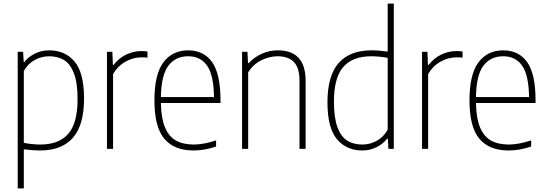

<svg xmlns="http://www.w3.org/2000/svg" viewBox="-20 -828 3040 1068"><path d="M78.5 -540H108.5L112 -483H115.5Q138 -512 174.2 -530Q210.5 -548 254 -548Q341.5 -548 394.5 -485.8Q447.5 -423.5 447.5 -280Q447.5 -132 385.5 -61.5Q323.5 9 202.5 9Q162.5 9 112.5 2.5V220H78.5ZM411.5 -276Q411.5 -367.5 391.2 -420.2Q371 -473 336.2 -494Q301.5 -515 253 -515Q211 -515 173 -494.2Q135 -473.5 112.5 -433V-33.5Q130.5 -29.5 156 -26.8Q181.5 -24 204 -24Q308 -24 359.8 -83.8Q411.5 -143.5 411.5 -276Z M575 -540H605L608 -467H612Q640 -504 681 -524Q722 -544 766 -544Q784.5 -544 800.5 -541.5V-507.5Q788.5 -509 765.5 -509Q721 -509 677.8 -484.8Q634.5 -460.5 609 -416V0H575Z M1206.5 -255H875Q876.5 -170.5 897.8 -119.5Q919 -68.5 959 -46.2Q999 -24 1059 -24Q1111 -24 1182 -47V-13Q1119 9 1057 9Q948.5 9 893.8 -56.5Q839 -122 839 -270Q839 -414.5 889 -481.2Q939 -548 1026.5 -548Q1113.5 -548 1160 -482.2Q1206.5 -416.5 1206.5 -270ZM875 -288H1170.5Q1168.5 -411 1131.8 -463Q1095 -515 1026.5 -515Q956.5 -515 916.8 -462.8Q877 -410.5 875 -288Z M1326.5 -540H1356.5L1359.5 -477H1363.5Q1395.5 -511 1437 -529.5Q1478.5 -548 1525.5 -548Q1680 -548 1680 -378.5V0H1646V-378Q1646 -451.5 1614.5 -483.2Q1583 -515 1524 -515Q1480 -515 1435 -493.5Q1390 -472 1360.5 -426V0H1326.5Z M1801.5 -259Q1801.5 -407 1863.8 -477.5Q1926 -548 2046.5 -548Q2089.5 -548 2136.5 -541V-808H2170.5V0H2140.5L2137.5 -56.5H2133.5Q2110.5 -27.5 2074.5 -9.2Q2038.5 9 1995 9Q1907 9 1854.2 -53.8Q1801.5 -116.5 1801.5 -259ZM2136.5 -106.5V-506Q2118.5 -510 2093.2 -512.5Q2068 -515 2045 -515Q1941 -515 1889.2 -455.2Q1837.5 -395.5 1837.5 -263Q1837.5 -172 1857.5 -119.2Q1877.5 -66.5 1912.2 -45.2Q1947 -24 1996 -24Q2038 -24 2076 -45Q2114 -66 2136.5 -106.5Z M2327.5 -540H2357.5L2360.5 -467H2364.5Q2392.5 -504 2433.5 -524Q2474.5 -544 2518.5 -544Q2537 -544 2553 -541.5V-507.5Q2541 -509 2518 -509Q2473.5 -509 2430.2 -484.8Q2387 -460.5 2361.5 -416V0H2327.5Z M2959 -255H2627.5Q2629 -170.5 2650.2 -119.5Q2671.5 -68.5 2711.5 -46.2Q2751.5 -24 2811.5 -24Q2863.5 -24 2934.5 -47V-13Q2871.5 9 2809.5 9Q2701 9 2646.2 -56.5Q2591.5 -122 2591.5 -270Q2591.5 -414.5 2641.5 -481.2Q2691.5 -548 2779 -548Q2866 -548 2912.5 -482.2Q2959 -416.5 2959 -270ZM2627.5 -288H2923Q2921 -411 2884.2 -463Q2847.5 -515 2779 -515Q2709 -515 2669.2 -462.8Q2629.5 -410.5 2627.5 -288Z"/></svg>

Font: Encode Sans Semi Condensed Thin
Style: Regular
Weight: 250
Width: 4
Designer: Multiple Designers
Foundry: Impallari Type
Version: Version 2.000